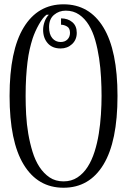

<svg xmlns="http://www.w3.org/2000/svg" viewBox="-20 -860 596 900"><path d="M277.8 -839.8Q398.9 -839.8 464.8 -731.4Q530.8 -623 530.8 -410.2Q530.8 -196.8 464.8 -88.4Q398.9 20 277.8 20Q157.2 20 91.1 -88.4Q24.9 -196.8 24.9 -410.2Q24.9 -623 91.1 -731.4Q157.2 -839.8 277.8 -839.8ZM210 -732.9Q210 -699.2 225.1 -681.2Q240.2 -663.1 264.2 -663.1Q284.2 -663.1 296.1 -675Q308.1 -687 308.1 -706.1Q308.1 -728 293.9 -736.1Q279.8 -744.1 266.1 -744.1V-773.9Q297.9 -773.9 318.8 -756.3Q339.8 -738.8 339.8 -706.1Q339.8 -673.8 317.9 -653.3Q295.9 -632.8 264.2 -632.8Q225.1 -632.8 203.6 -657.5Q182.1 -682.1 182.1 -720.2Q182.1 -738.8 189 -758.3Q195.8 -777.8 209 -791H198.2Q181.2 -778.8 162.6 -745.8Q144 -712.9 132.8 -679.2Q125 -654.8 118.9 -627.9Q112.8 -601.1 108.9 -569.1Q105 -537.1 102.5 -497.6Q100.1 -458 100.1 -410.2Q100.1 -369.1 102.5 -323.5Q105 -277.8 112.5 -233.4Q120.1 -189 132.6 -148.4Q145 -107.9 165 -77.4Q185.1 -46.9 212.6 -28.3Q240.2 -9.8 277.8 -9.8Q314.9 -9.8 343 -28.3Q371.1 -46.9 390.6 -77.4Q410.2 -107.9 423.1 -148.4Q436 -189 443.1 -233.4Q450.2 -277.8 453.1 -323.5Q456.1 -369.1 456.1 -410.2Q456.1 -451.2 453.6 -496.6Q451.2 -542 444.6 -586.4Q438 -630.9 426.5 -671.4Q415 -711.9 396.5 -742.4Q377.9 -772.9 351.1 -791.5Q324.2 -810.1 288.1 -810.1Q256.8 -810.1 233.4 -790.5Q210 -771 210 -732.9Z"/></svg>

Font: Sevillana
Style: Regular
Weight: 400
Designer: Olga Umpeleva
Foundry: Brownfox
Version: Version 1.001